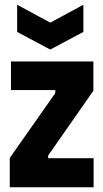

<svg xmlns="http://www.w3.org/2000/svg" viewBox="-20 -786 434 806"><path d="M52 -766V-652L191 -578L330 -652V-766L191 -691ZM21 0H373V-122H182V-133L372 -405V-528H26V-408H212V-395L21 -123Z"/></svg>

Font: Bricolage Grotesque 10pt Condensed ExtraBold
Style: Regular
Weight: 800
Width: 3
Designer: Mathieu Triay
Foundry: Atelier Triay
Version: Version 1.000;gftools[0.9.29]